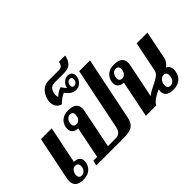

<svg xmlns="http://www.w3.org/2000/svg" viewBox="-142 -1391 1838 1838"><g transform="rotate(-45 777.0 -472.5)"><path d="M19 -77Q19 -98 23 -117L112 -553H258L181 -176Q217 -176 238.5 -159.5Q260 -143 260 -110Q260 -96 258 -88Q248 -42 214 -16Q180 10 126 10Q19 10 19 -77ZM202 -102Q202 -121 191.5 -131Q181 -141 164 -141Q144 -141 128.5 -127Q113 -113 107 -86Q105 -74 105 -70Q105 -50 115.5 -39.5Q126 -29 142 -29Q165 -29 183.5 -48.5Q202 -68 202 -102Z M320 -52H372L437 -374Q402 -374 380.5 -392.5Q359 -411 359 -444Q359 -459 361 -467Q371 -513 404 -538.5Q437 -564 491 -564Q601 -564 601 -479Q601 -462 597 -446L518 -52H623Q656 -52 675 -70Q694 -88 702 -124L831 -754H977L846 -114Q837 -70 818.5 -45.5Q800 -21 766 -10.5Q732 0 676 0H309ZM511 -468Q513 -480 513 -485Q513 -504 502.5 -514Q492 -524 476 -524Q456 -524 440 -509.5Q424 -495 418 -468Q416 -456 416 -451Q416 -432 426.5 -422Q437 -412 453 -412Q473 -412 489 -426.5Q505 -441 511 -468Z M421 -743Q421 -758 424 -771Q436 -826 471.5 -862Q507 -898 565 -898H694Q725 -898 737.5 -910Q750 -922 758 -955H842Q831 -898 801.5 -870.5Q772 -843 711 -843H586Q526 -843 512 -776Q509 -766 509 -749Q509 -732 515 -722Q531 -738 555.5 -753Q580 -768 597 -771Q600 -766 607.5 -755Q615 -744 622 -736Q629 -728 637 -723V-732Q643 -759 667.5 -781Q692 -803 720 -803Q751 -803 765.5 -787.5Q780 -772 780 -747Q780 -725 768.5 -702Q757 -679 735.5 -663Q714 -647 685 -647Q655 -647 631 -662Q607 -677 581 -712Q560 -704 534.5 -686Q509 -668 490 -647Q455 -656 438 -682Q421 -708 421 -743ZM740 -738Q740 -766 712 -766Q698 -766 687.5 -756Q677 -746 673 -727Q672 -723 672 -715Q672 -702 678.5 -695Q685 -688 697 -688Q715 -688 727.5 -701.5Q740 -715 740 -738Z M1442 -191Q1484 -172 1484 -122Q1484 -110 1481 -95Q1471 -45 1436 -17.5Q1401 10 1342 10Q1292 10 1267.5 -10Q1243 -30 1243 -66Q1243 -79 1246 -94Q1198 -72 1166.5 -50Q1135 -28 1120 0H980L1056 -374Q1021 -374 999.5 -392.5Q978 -411 978 -444Q978 -459 980 -467Q990 -513 1023 -538.5Q1056 -564 1110 -564Q1220 -564 1220 -479Q1220 -462 1216 -446L1146 -100Q1161 -115 1181 -126.5Q1201 -138 1234 -154Q1285 -178 1312.5 -198Q1340 -218 1347 -251L1408 -553H1554L1495 -263Q1486 -223 1442 -191ZM1132 -485Q1132 -504 1121.5 -514Q1111 -524 1095 -524Q1075 -524 1059 -509.5Q1043 -495 1037 -468Q1035 -456 1035 -451Q1035 -432 1045.5 -422Q1056 -412 1072 -412Q1092 -412 1108 -426.5Q1124 -441 1130 -468Q1132 -480 1132 -485ZM1414 -117Q1414 -137 1404 -147.5Q1394 -158 1377 -158Q1355 -158 1338 -141Q1321 -124 1315 -97Q1313 -83 1313 -79Q1313 -58 1323.5 -47.5Q1334 -37 1352 -37Q1373 -37 1389.5 -52.5Q1406 -68 1412 -97Q1414 -105 1414 -117Z"/></g></svg>

Font: Trirong
Style: Bold Italic
Weight: 700
Italic angle: -12°
Designer: Katatrad Team
Foundry: CadsonDemak
Version: Version 1.001